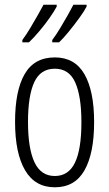

<svg xmlns="http://www.w3.org/2000/svg" viewBox="-20 -786 464 816"><path d="M380 -267Q380 -134 339 -62Q298 10 213 10Q129 10 86.5 -62.5Q44 -135 44 -268Q44 -401 85 -471.5Q126 -542 213 -542Q298 -542 339 -470.5Q380 -399 380 -267ZM99 -268Q99 -155 126.5 -96.5Q154 -38 213 -38Q271 -38 298.5 -94.5Q326 -151 326 -267Q326 -376 300 -435Q274 -494 213 -494Q152 -494 125.5 -436.5Q99 -379 99 -268ZM348 -758Q339 -740 318 -711Q297 -682 273.5 -653Q250 -624 231 -606H202V-616Q218 -637 235.5 -666Q253 -695 268.5 -722.5Q284 -750 292 -766H348ZM221 -758Q211 -739 191.5 -711Q172 -683 148 -654.5Q124 -626 103 -606H75V-616Q92 -639 109 -667.5Q126 -696 141 -722.5Q156 -749 165 -766H221Z"/></svg>

Font: Noto Sans Gurmukhi ExtraCondensed Light
Style: Regular
Weight: 300
Width: 2
Designer: Jelle Bosma - Monotype Design Team
Foundry: Monotype Imaging Inc.
Version: Version 2.004; ttfautohint (v1.8.4.7-5d5b)